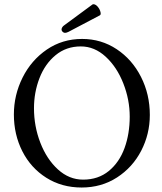

<svg xmlns="http://www.w3.org/2000/svg" viewBox="-20 -857 753 891"><path d="M44.4 -325.7Q44.4 -416 84.7 -496.8Q125 -577.6 197.3 -627Q269.5 -676.3 361.3 -676.3Q449.7 -676.3 521.5 -628.7Q593.3 -581.1 634.3 -500.2Q675.3 -419.4 675.3 -323.7Q675.3 -234.9 635.3 -157.5Q595.2 -80.1 522.9 -33.4Q450.7 13.2 358.9 13.2Q266.6 13.2 194.8 -32.2Q123 -77.6 83.7 -155Q44.4 -232.4 44.4 -325.7ZM582 -315.9Q582 -394.5 552.2 -470.2Q522.5 -545.9 470.5 -593.8Q418.5 -641.6 355 -641.6Q287.1 -641.6 237.8 -600.8Q188.5 -560.1 163.1 -494.1Q137.7 -428.2 137.7 -354.5Q137.7 -271 167.2 -194.6Q196.8 -118.2 248.8 -70.8Q300.8 -23.4 365.7 -23.4Q436 -23.4 484.9 -63.5Q533.7 -103.5 557.9 -169.9Q582 -236.3 582 -315.9ZM298.3 -709.5Q288.6 -704.6 282.2 -704.6Q273.9 -704.6 268.1 -712.4Q265.6 -716.3 265.6 -719.7Q265.6 -725.1 268.8 -730.2Q272 -735.4 276.9 -738.8L408.7 -835.9Q410.6 -837.4 414.1 -837.4Q419.4 -837.4 425.5 -833.3Q431.6 -829.1 437 -821.3Q441.9 -814.5 444.6 -806.9Q447.3 -799.3 447.3 -793.9Q447.3 -788.1 443.8 -786.1Z"/></svg>

Font: JuniusX
Style: Regular
Weight: 400
Designer: Peter S. Baker
Foundry: Briery Creek Software
Version: Version 1.004